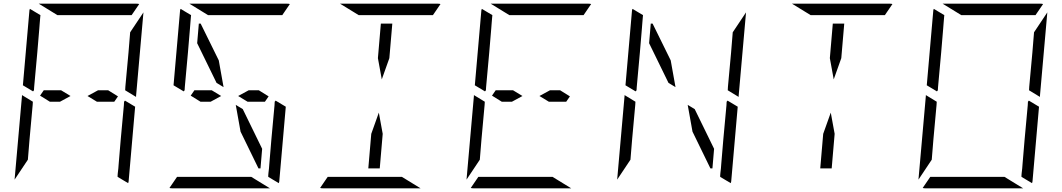

<svg xmlns="http://www.w3.org/2000/svg" viewBox="-20 -1020 5752 1040"><path d="M104 -558 139 -959Q139 -966 142 -972L199 -938L198 -928L195 -892L193 -866L182 -735L165 -548L164 -531L159 -525ZM657 -475 712 -442 677 -41Q677 -34 674 -28L617 -62V-70L618 -82L621 -108L623 -134L634 -265L651 -450L652 -469ZM140 -265 131 -155 59 -47 99 -500V-505L158 -469L157 -452ZM250 -469 197 -502 217 -531H311L362 -500L305 -469ZM291 -938 190 -1000H452H720Q730 -1000 734 -998L693 -938H663H477H415ZM757 -953 717 -500V-495L658 -531L659 -550L676 -735L685 -845ZM511 -531H566L619 -498L599 -469H505L454 -500Z M920 -558 955 -959Q955 -966 958 -972L1015 -938L1014 -928L1011 -892L1009 -866L998 -735L981 -548L980 -531L975 -525ZM1473 -475 1528 -442 1493 -41Q1493 -34 1490 -28L1433 -62V-70L1434 -82L1437 -108L1439 -134L1450 -265L1467 -450L1468 -469ZM1066 -469 1013 -502 1033 -531H1127L1178 -500L1121 -469ZM1153 -571 1048 -786 1057 -892H1067L1165 -693L1191 -548ZM1107 -938 1006 -1000H1268H1536Q1546 -1000 1550 -998L1509 -938H1479H1293H1231ZM1341 -62 1442 0H1180H912Q902 0 898 -2L939 -62H969H1155H1217ZM1327 -531H1382L1435 -498L1415 -469H1321L1270 -500ZM1295 -429 1400 -214 1391 -108H1380L1283 -307L1257 -452Z M2053 -295 2037 -108H1975L1991 -295L2032 -410ZM1923 -938 1822 -1000H2084H2352Q2362 -1000 2366 -998L2325 -938H2295H2109H2047ZM2157 -62 2258 0H1996H1728Q1718 0 1714 -2L1755 -62H1785H1971H2033ZM2027 -705 2043 -892H2105L2089 -705L2048 -590Z M2552 -558 2587 -959Q2587 -966 2590 -972L2647 -938L2646 -928L2643 -892L2641 -866L2630 -735L2613 -548L2612 -531L2607 -525ZM2588 -265 2579 -155 2507 -47 2547 -500V-505L2606 -469L2605 -452ZM2698 -469 2645 -502 2665 -531H2759L2810 -500L2753 -469ZM2739 -938 2638 -1000H2900H3168Q3178 -1000 3182 -998L3141 -938H3111H2925H2863ZM2973 -62 3074 0H2812H2544Q2534 0 2530 -2L2571 -62H2601H2787H2849ZM2959 -531H3014L3067 -498L3047 -469H2953L2902 -500Z M3368 -558 3403 -959Q3403 -966 3406 -972L3463 -938L3462 -928L3459 -892L3457 -866L3446 -735L3429 -548L3428 -531L3423 -525ZM3921 -475 3976 -442 3941 -41Q3941 -34 3938 -28L3881 -62V-70L3882 -82L3885 -108L3887 -134L3898 -265L3915 -450L3916 -469ZM3404 -265 3395 -155 3323 -47 3363 -500V-505L3422 -469L3421 -452ZM3601 -571 3496 -786 3505 -892H3515L3613 -693L3639 -548ZM4021 -953 3981 -500V-495L3922 -531L3923 -550L3940 -735L3949 -845ZM3743 -429 3848 -214 3839 -108H3828L3731 -307L3705 -452Z M4501 -295 4485 -108H4423L4439 -295L4480 -410ZM4371 -938 4270 -1000H4532H4800Q4810 -1000 4814 -998L4773 -938H4743H4557H4495ZM4475 -705 4491 -892H4553L4537 -705L4496 -590Z M5000 -558 5035 -959Q5035 -966 5038 -972L5095 -938L5094 -928L5091 -892L5089 -866L5078 -735L5061 -548L5060 -531L5055 -525ZM5553 -475 5608 -442 5573 -41Q5573 -34 5570 -28L5513 -62V-70L5514 -82L5517 -108L5519 -134L5530 -265L5547 -450L5548 -469ZM5036 -265 5027 -155 4955 -47 4995 -500V-505L5054 -469L5053 -452ZM5187 -938 5086 -1000H5348H5616Q5626 -1000 5630 -998L5589 -938H5559H5373H5311ZM5421 -62 5522 0H5260H4992Q4982 0 4978 -2L5019 -62H5049H5235H5297ZM5653 -953 5613 -500V-495L5554 -531L5555 -550L5572 -735L5581 -845Z"/></svg>

Font: DSEG14 Modern Mini
Style: Light Italic
Weight: 300
Italic angle: -5°
Designer: Keshikan(Twitter:@keshinomi_88pro)
Version: Version 0.46